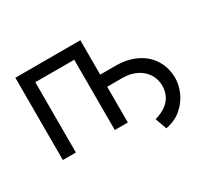

<svg xmlns="http://www.w3.org/2000/svg" viewBox="-135 -733 1151 1072"><g transform="rotate(-30 441.0 -197.0)"><path d="M452.1 -308.6V-230.5H585.9C617.2 -230.5 645.7 -224.4 671.4 -212.4C697.1 -200.4 717.6 -182.9 732.9 -160.2C748.2 -137.4 755.9 -111 755.9 -81.1C755.9 -58.9 751.3 -38.4 742.2 -19.5C733.1 -0.7 719.1 15.6 700.2 29.3C681.3 43 657.9 53.7 629.9 61.5L656.2 135.7C697.9 127.9 732.6 111.7 760.3 86.9C787.9 62.2 808.1 34.5 820.8 3.9C833.5 -26.7 839.8 -55 839.8 -81.1C839.8 -127.3 828.9 -167.6 807.1 -202.1C785.3 -236.7 755.2 -263 716.8 -281.2C678.4 -299.5 634.8 -308.6 585.9 -308.6ZM67.4 -530.3V0H151.4V-453.1H402.3V0H486.3V-530.3Z"/></g></svg>

Font: Pretendard Variable
Style: Regular
Weight: 400
Designer: Base glyphs from Inter by Rasmus Andersson; Hangeul glyphs from Noto Sans CJK(Source Han Sans) by Jang Soo-young and Kan
Foundry: Kil Hyung-jin
Version: Version 1.309;Glyphs 3.2 (3225)